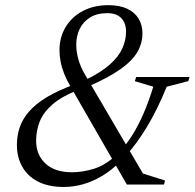

<svg xmlns="http://www.w3.org/2000/svg" viewBox="-20 -715 754 744"><path d="M468.5 -112.5 449.5 -92Q412.5 -55 375.2 -33Q338 -11 301 -0.8Q264 9.5 227.5 9.5Q167 9.5 126.5 -11.8Q86 -33 65.8 -69.8Q45.5 -106.5 45.5 -153Q45.5 -188.5 56 -220.5Q66.5 -252.5 92 -282.2Q117.5 -312 162 -338.8Q206.5 -365.5 274.5 -390L313 -406Q371 -434.5 405 -464.5Q439 -494.5 453.8 -526.8Q468.5 -559 468.5 -593Q468.5 -625 450.2 -644.5Q432 -664 395.5 -664Q355.5 -664 328.8 -647.2Q302 -630.5 288.8 -603Q275.5 -575.5 275.5 -542Q275.5 -515 283.5 -485.8Q291.5 -456.5 308 -428.5L534 -42.5L619.5 -15.5L615.5 0H471.5L251.5 -382.5Q237.5 -407 228.2 -430.5Q219 -454 214.8 -476.8Q210.5 -499.5 210.5 -520Q210.5 -571 234.5 -610.5Q258.5 -650 301.2 -672.5Q344 -695 399.5 -695Q444 -695 473.2 -681Q502.5 -667 517.2 -642.5Q532 -618 532 -586Q532 -547.5 512.5 -513.8Q493 -480 448 -447.8Q403 -415.5 324.5 -381L287 -368Q219.5 -342 183.2 -310.2Q147 -278.5 133.5 -243Q120 -207.5 120 -170Q120 -115 156.2 -81.2Q192.5 -47.5 259 -47.5Q300 -47.5 344 -61Q388 -74.5 431 -114.5L449 -133Q472 -158.5 493.8 -193.2Q515.5 -228 535.8 -274.2Q556 -320.5 574 -379L502.5 -400.5L507.5 -416.5H714.5L709.5 -400.5L626 -379Q589 -288.5 549.2 -223Q509.5 -157.5 468.5 -112.5Z"/></svg>

Font: Newsreader 36pt
Style: Italic
Weight: 400
Italic angle: -17°
Designer: Hugues Gentile
Foundry: Production Type
Version: Version 1.003